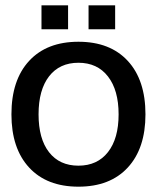

<svg xmlns="http://www.w3.org/2000/svg" viewBox="-20 -689 590 722"><path d="M527 -259Q527 -131 460.5 -59Q394 13 275 13Q156 13 89.5 -59Q23 -131 23 -259Q23 -388 89.5 -460Q156 -532 275 -532Q394 -532 460.5 -460Q527 -388 527 -259ZM275 -66Q346 -66 386 -117Q426 -168 426 -259Q426 -350 386 -401.5Q346 -453 275 -453Q204 -453 164.5 -402Q125 -351 125 -259Q125 -167 164.5 -116.5Q204 -66 275 -66ZM236 -669V-579H136V-669ZM313 -669H413V-579H313Z"/></svg>

Font: Non Bureau
Style: Regular
Weight: 400
Designer: Jona Saucedo
Foundry: Non Foundry
Version: Version 1.000; ttfautohint (v1.8.4)